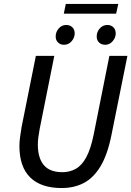

<svg xmlns="http://www.w3.org/2000/svg" viewBox="-20 -937 663 969"><path d="M291 12Q187 12 132.5 -41.5Q78 -95 78 -200Q78 -222 81.5 -246.5Q85 -271 89 -296L161 -655H254L180 -285Q176 -263 173.5 -244Q171 -225 171 -207Q171 -140 201 -104Q231 -68 295 -68Q332 -68 362.5 -85Q393 -102 415.5 -143.5Q438 -185 453 -259L532 -655H623L543 -258Q523 -157 487.5 -98Q452 -39 403 -13.5Q354 12 291 12ZM303 -711Q285 -711 273 -722.5Q261 -734 261 -753Q261 -776 276.5 -793.5Q292 -811 314 -811Q333 -811 345 -799.5Q357 -788 357 -768Q357 -747 341.5 -729Q326 -711 303 -711ZM511 -711Q492 -711 480 -722.5Q468 -734 468 -753Q468 -776 483.5 -793.5Q499 -811 522 -811Q540 -811 552 -799.5Q564 -788 564 -768Q564 -747 548.5 -729Q533 -711 511 -711ZM302 -868 312 -917H577L566 -868Z"/></svg>

Font: Source Sans 3 ExtraLight Medium
Style: Italic
Weight: 500
Italic angle: -11°
Version: Version 3.052;hotconv 1.1.0;makeotfexe 2.6.0